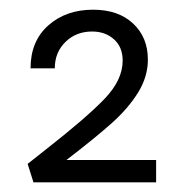

<svg xmlns="http://www.w3.org/2000/svg" viewBox="-20 -782 373 396"><path d="M75 -474Q158 -539 195.5 -578Q233 -617 233 -657Q233 -685 215 -701Q197 -717 170 -717Q137 -717 115 -695.5Q93 -674 93 -641H43Q43 -697 79.5 -729.5Q116 -762 172 -762Q224 -762 254.5 -733.5Q285 -705 285 -659Q285 -624 265 -591.5Q245 -559 211 -528.5Q177 -498 117 -452H302V-406H49L37 -444Z"/></svg>

Font: LXGW Bright TC
Style: Regular
Weight: 400
Designer: Christian Thalmann (Catharsis Fonts)
Foundry: LXGW / Christian Thalmann (Catharsis Fonts) / Fontworks Inc.
Version: Version 5.501